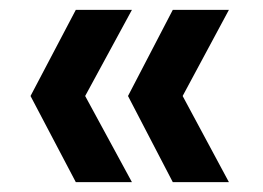

<svg xmlns="http://www.w3.org/2000/svg" viewBox="-20 -490 535 390"><path d="M331 -120 240 -295 331 -470H445L351 -295L445 -120ZM134 -120 42 -295 134 -470H248L153 -295L248 -120Z"/></svg>

Font: DM Sans 16pt SemiBold
Style: Regular
Weight: 600
Version: Version 4.004;gftools[0.9.30]